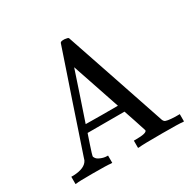

<svg xmlns="http://www.w3.org/2000/svg" viewBox="-156 -883 1062 1050"><g transform="rotate(-30 375.0 -358.0)"><path d="M255 0Q237 -3 140 -3Q51 -3 39 0H32V-46H47Q120 -49 139 -88Q139 -89 144.5 -105Q150 -121 163.5 -161.5Q177 -202 192 -246Q209 -297 243.5 -399.5Q278 -502 296 -554L348 -708Q351 -716 367 -716H376Q396 -714 400 -709Q433 -613 497 -423Q609 -90 617 -67Q620 -61 624 -57Q633 -48 687 -46H717V0H708Q693 -3 581 -3Q452 -3 437 0H427V-46H440Q510 -46 510 -64Q510 -66 486 -138L462 -209H229L209 -150Q189 -90 189 -85Q189 -80 192 -76Q198 -63 218 -55Q238 -46 259 -46H264V0ZM416 -347Q390 -426 365 -498L345 -557L295 -407L244 -256Q278 -255 345 -255H447Z"/></g></svg>

Font: KaTeX_Main
Style: Regular
Weight: 400
Version: Version